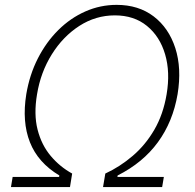

<svg xmlns="http://www.w3.org/2000/svg" viewBox="-20 -757 790 777"><path d="M24.4 0 31.2 -41H219.2L220.2 -46.9Q133.8 -98.6 101.1 -181.4Q68.4 -264.2 86.4 -376Q99.6 -454.6 133.3 -520.8Q167 -586.9 216.1 -635.5Q265.1 -684.1 325.4 -710.7Q385.7 -737.3 452.1 -737.3Q540.5 -737.3 601.8 -690.7Q663.1 -644 689.5 -562.3Q715.8 -480.5 698.7 -376Q679.7 -264.6 619.1 -181.6Q558.6 -98.6 456.1 -46.9L455.1 -41H643.1L636.2 0H397L406.2 -54.7Q465.3 -82 516.8 -126Q568.4 -169.9 604.5 -231.9Q640.6 -293.9 654.3 -375.5Q669.4 -464.8 648.2 -537.1Q627 -609.4 574.7 -652.1Q522.5 -694.8 444.8 -694.8Q367.2 -694.8 301 -652.1Q234.9 -609.4 189.7 -537.1Q144.5 -464.8 129.9 -375.5Q116.2 -294.4 132.1 -232.4Q147.9 -170.4 185.1 -126.2Q222.2 -82 272 -54.7L263.2 0Z"/></svg>

Font: Inter Extra Light
Style: Italic
Weight: 200
Italic angle: -9.39999°
Designer: Rasmus Andersson
Foundry: rsms
Version: Version 4.000;git-3c8e0fc